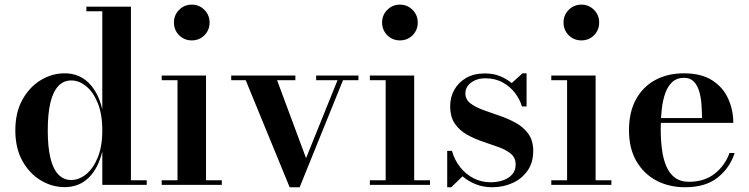

<svg xmlns="http://www.w3.org/2000/svg" viewBox="-20 -778 3152 808"><path d="M252 9.5Q199 9.5 151.5 -19Q104 -47.5 74.2 -101Q44.5 -154.5 44.5 -229.5Q44.5 -304.5 74.2 -358.2Q104 -412 151.5 -440.8Q199 -469.5 252 -469.5Q313 -469.5 353.5 -429Q394 -388.5 410.5 -318V-730.5H343.5V-750H531V-19.5H597.5V0H410.5V-141Q394 -70.5 353.5 -30.5Q313 9.5 252 9.5ZM280 -20.5Q312.5 -20.5 342.5 -44.8Q372.5 -69 391.5 -115.5Q410.5 -162 410.5 -229.5Q410.5 -297 391.5 -344Q372.5 -391 342.5 -415.2Q312.5 -439.5 280 -439.5Q247.5 -439.5 225.2 -415.8Q203 -392 192 -345.5Q181 -299 181 -229.5Q181 -160 192 -113.8Q203 -67.5 225.2 -44Q247.5 -20.5 280 -20.5Z M787 -608Q755.5 -608 733.8 -629.8Q712 -651.5 712 -683.5Q712 -714.5 733.8 -736.5Q755.5 -758.5 787 -758.5Q818.5 -758.5 840.2 -736.5Q862 -714.5 862 -683.5Q862 -651.5 840.5 -629.8Q819 -608 787 -608ZM847 -460V-19.5H913.5V0H660.5V-19.5H727V-440.5H660.5V-460Z M1488.5 -460V-440.5H1423.5L1241 10H1199L1014 -440.5H953V-460H1223V-440.5H1146L1268 -112.5L1400.5 -440.5H1310.5V-460Z M1663 -608Q1631.5 -608 1609.8 -629.8Q1588 -651.5 1588 -683.5Q1588 -714.5 1609.8 -736.5Q1631.5 -758.5 1663 -758.5Q1694.5 -758.5 1716.2 -736.5Q1738 -714.5 1738 -683.5Q1738 -651.5 1716.5 -629.8Q1695 -608 1663 -608ZM1723 -460V-19.5H1789.5V0H1536.5V-19.5H1603V-440.5H1536.5V-460Z M1862 10V-143H1882Q1893 -104 1916.8 -74.2Q1940.5 -44.5 1973 -27.8Q2005.5 -11 2044.5 -11Q2073 -11 2097 -19.2Q2121 -27.5 2135.5 -44Q2150 -60.5 2150 -85.5Q2150 -114 2130 -130.8Q2110 -147.5 2078.8 -158.8Q2047.5 -170 2012.5 -181.8Q1977.5 -193.5 1946 -211Q1914.5 -228.5 1894.5 -257Q1874.5 -285.5 1874.5 -332Q1874.5 -368.5 1891.5 -399.5Q1908.5 -430.5 1941.2 -449.8Q1974 -469 2021 -469Q2055.5 -469 2083.5 -457.8Q2111.5 -446.5 2133.5 -428.5L2179 -469.5H2196V-330H2176.5Q2167.5 -360.5 2147 -387.2Q2126.5 -414 2095.2 -431.2Q2064 -448.5 2022 -448.5Q1999 -448.5 1980.2 -440.5Q1961.5 -432.5 1950 -418.5Q1938.5 -404.5 1938.5 -385Q1938.5 -359.5 1959.2 -343.5Q1980 -327.5 2012.5 -315.5Q2045 -303.5 2081.5 -291.2Q2118 -279 2150.5 -261Q2183 -243 2203.5 -214.8Q2224 -186.5 2224 -142.5Q2224 -93.5 2200 -59.5Q2176 -25.5 2136.8 -7.8Q2097.5 10 2051.5 10Q2015 10 1983.2 -2.2Q1951.5 -14.5 1926.5 -36L1879 10Z M2426.5 -608Q2395 -608 2373.2 -629.8Q2351.5 -651.5 2351.5 -683.5Q2351.5 -714.5 2373.2 -736.5Q2395 -758.5 2426.5 -758.5Q2458 -758.5 2479.8 -736.5Q2501.5 -714.5 2501.5 -683.5Q2501.5 -651.5 2480 -629.8Q2458.5 -608 2426.5 -608ZM2486.5 -460V-19.5H2553V0H2300V-19.5H2366.5V-440.5H2300V-460Z M2863 10Q2795.5 10 2742.2 -18.2Q2689 -46.5 2658 -100Q2627 -153.5 2627 -230Q2627 -306.5 2656.5 -360Q2686 -413.5 2738 -441.5Q2790 -469.5 2858 -469.5Q2931 -469.5 2976.8 -440.2Q3022.5 -411 3044.2 -363.2Q3066 -315.5 3066 -261H2694V-281H2934.5Q2934 -308.5 2932 -338.2Q2930 -368 2922.5 -393.5Q2915 -419 2899.8 -434.8Q2884.5 -450.5 2858 -450.5Q2828.5 -450.5 2809.5 -433.2Q2790.5 -416 2779.8 -386Q2769 -356 2764.8 -317.5Q2760.5 -279 2760.5 -236Q2760.5 -189.5 2765.8 -149.2Q2771 -109 2784 -78.5Q2797 -48 2820.2 -30.5Q2843.5 -13 2879.5 -13Q2944.5 -13 2987.8 -47.2Q3031 -81.5 3050 -134H3071.5Q3052 -72.5 3000.8 -31.2Q2949.5 10 2863 10Z"/></svg>

Font: Bodoni Moda 11pt SemiBold
Style: Regular
Weight: 600
Designer: Owen Earl
Foundry: indestructible type
Version: Version 2.004